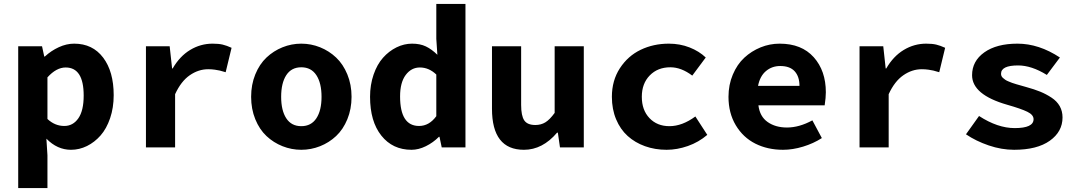

<svg xmlns="http://www.w3.org/2000/svg" viewBox="-20 -743 5436 968"><path d="M71.8 205.1V-509.8H191.9L203.1 -458H206.1Q237.8 -487.3 276.6 -505.1Q315.4 -522.9 354 -522.9Q446.8 -522.9 500 -452.6Q553.2 -382.3 553.2 -263.2Q553.2 -200.2 535.2 -147.2Q517.1 -94.2 487.1 -60.1Q457 -25.9 418.5 -6.8Q379.9 12.2 337.9 12.2Q268.6 12.2 213.9 -43.9L219.2 40V205.1ZM304.2 -107.9Q348.1 -107.9 375 -146.5Q401.9 -185.1 401.9 -261.2Q401.9 -402.8 311 -402.8Q264.2 -402.8 219.2 -353V-143.1Q256.8 -107.9 304.2 -107.9Z M715.8 0V-509.8H835.4L847.7 -397.9H850.6Q886.2 -459.5 938.7 -491.2Q991.2 -522.9 1051.8 -522.9Q1082.5 -522.9 1102.8 -518.1Q1123 -513.2 1147.5 -502L1117.7 -378.9Q1096.2 -385.3 1088.1 -387.2Q1080.1 -389.2 1063.7 -391.6Q1047.4 -394 1029.8 -394Q980.5 -394 936.5 -363.5Q892.6 -333 862.8 -268.1V0Z M1593.8 -5.9Q1548.3 12.2 1499 12.2Q1449.7 12.2 1404.3 -5.9Q1358.9 -23.9 1323.5 -57.1Q1288.1 -90.3 1267.1 -141.8Q1246.1 -193.4 1246.1 -254.9Q1246.1 -316.4 1267.1 -367.9Q1288.1 -419.4 1323.5 -452.9Q1358.9 -486.3 1404.3 -504.6Q1449.7 -522.9 1499 -522.9Q1548.3 -522.9 1593.8 -504.6Q1639.2 -486.3 1674.6 -452.9Q1710 -419.4 1731.2 -367.9Q1752.4 -316.4 1752.4 -254.9Q1752.4 -193.4 1731.2 -141.8Q1710 -90.3 1674.6 -57.1Q1639.2 -23.9 1593.8 -5.9ZM1601.1 -254.9Q1601.1 -324.2 1575 -364Q1548.8 -403.8 1499 -403.8Q1449.2 -403.8 1423.3 -364Q1397.5 -324.2 1397.5 -254.9Q1397.5 -186 1423.3 -146.5Q1449.2 -106.9 1499 -106.9Q1548.8 -106.9 1575 -146.5Q1601.1 -186 1601.1 -254.9Z M2054.7 12.2Q1959.5 12.2 1902.6 -59.3Q1845.7 -130.9 1845.7 -254.9Q1845.7 -315.4 1863.5 -366.9Q1881.3 -418.5 1911.1 -451.9Q1940.9 -485.4 1979 -504.2Q2017.1 -522.9 2057.6 -522.9Q2097.7 -522.9 2127 -509Q2156.2 -495.1 2185.1 -466.8L2179.7 -546.9V-723.1H2326.7V0H2207L2195.8 -53.2H2192.9Q2163.6 -23.9 2127 -5.9Q2090.3 12.2 2054.7 12.2ZM2092.8 -107.9Q2143.6 -107.9 2179.7 -157.2V-367.2Q2142.6 -402.8 2096.7 -402.8Q2053.7 -402.8 2025.4 -365Q1997.1 -327.1 1997.1 -256.8Q1997.1 -107.9 2092.8 -107.9Z M2621.6 12.2Q2460.4 12.2 2460.4 -194.8V-509.8H2607.4V-213.9Q2607.4 -159.7 2623 -136.2Q2638.7 -112.8 2679.2 -112.8Q2707.5 -112.8 2729.5 -126.2Q2751.5 -139.6 2776.4 -173.8V-509.8H2923.3V0H2803.2L2792.5 -74.2H2788.6Q2715.3 12.2 2621.6 12.2Z M3340.8 12.2Q3282.2 12.2 3231.9 -5.9Q3181.6 -23.9 3144.5 -57.4Q3107.4 -90.8 3086.2 -141.6Q3064.9 -192.4 3064.9 -254.9Q3064.9 -336.9 3105.2 -398.9Q3145.5 -460.9 3210 -491.9Q3274.4 -522.9 3352.1 -522.9Q3408.2 -522.9 3456.5 -503.9Q3504.9 -484.9 3538.1 -453.1L3470.2 -361.8Q3414.6 -403.8 3359.9 -403.8Q3295.9 -403.8 3255.9 -362.8Q3215.8 -321.8 3215.8 -254.9Q3215.8 -188 3254.4 -147.5Q3293 -106.9 3355 -106.9Q3419.4 -106.9 3485.8 -155.8L3545.9 -63Q3502.4 -25.9 3448 -6.8Q3393.6 12.2 3340.8 12.2Z M3927.7 12.2Q3850.1 12.2 3788.3 -18.8Q3726.6 -49.8 3689.7 -111.3Q3652.8 -172.9 3652.8 -254.9Q3652.8 -315.4 3674.6 -366.9Q3696.3 -418.5 3732.4 -451.9Q3768.6 -485.4 3814.7 -504.2Q3860.8 -522.9 3910.6 -522.9Q4021.5 -522.9 4082.5 -454.6Q4143.6 -386.2 4143.6 -277.8Q4143.6 -251.5 4137.7 -211.9H3803.7Q3810.5 -155.8 3850.1 -127.9Q3889.6 -100.1 3947.8 -100.1Q4009.3 -100.1 4075.7 -136.2L4123.5 -46.9Q4081.1 -19.5 4028.8 -3.7Q3976.6 12.2 3927.7 12.2ZM3801.8 -310.1H4010.7Q4010.7 -356.9 3986.6 -383.5Q3962.4 -410.2 3913.6 -410.2Q3872.1 -410.2 3841.8 -384.8Q3811.5 -359.4 3801.8 -310.1Z M4313.5 0V-509.8H4433.1L4445.3 -397.9H4448.2Q4483.9 -459.5 4536.4 -491.2Q4588.9 -522.9 4649.4 -522.9Q4680.2 -522.9 4700.4 -518.1Q4720.7 -513.2 4745.1 -502L4715.3 -378.9Q4693.8 -385.3 4685.8 -387.2Q4677.7 -389.2 4661.4 -391.6Q4645 -394 4627.4 -394Q4578.1 -394 4534.2 -363.5Q4490.2 -333 4460.4 -268.1V0Z M5092.8 12.2Q5029.3 12.2 4964.8 -9.8Q4900.4 -31.7 4850.1 -65.9L4916 -158.2Q5009.8 -97.2 5095.7 -97.2Q5190.9 -97.2 5190.9 -142.1Q5190.9 -164.1 5159.7 -179.4Q5128.4 -194.8 5058.1 -214.8Q4880.9 -265.6 4880.9 -363.8Q4880.9 -435.1 4942.6 -479Q5004.4 -522.9 5109.9 -522.9Q5217.8 -522.9 5323.7 -453.1L5257.8 -365.2Q5180.7 -413.1 5112.8 -413.1Q5026.9 -413.1 5026.9 -371.1Q5026.9 -365.2 5029.1 -359.9Q5031.2 -354.5 5037.1 -349.6Q5043 -344.7 5048.3 -340.8Q5053.7 -336.9 5064.5 -332.5Q5075.2 -328.1 5082.8 -325.2Q5090.3 -322.3 5105 -318.1Q5119.6 -314 5128.2 -311.5Q5136.7 -309.1 5153.8 -304.2Q5194.8 -293 5224.6 -280.8Q5254.4 -268.6 5281.5 -250.7Q5308.6 -232.9 5322.8 -207.8Q5336.9 -182.6 5336.9 -150.9Q5336.9 -79.1 5272.7 -33.4Q5208.5 12.2 5092.8 12.2Z"/></svg>

Font: Office Code Pro Bold
Style: Regular
Weight: 700
Designer: Nathan Rutzky & Paul D. Hunt
Foundry: Adobe Systems Incorporated
Version: Version 1.004;PS 001.004;hotconv 1.0.70;makeotf.lib2.5.58329